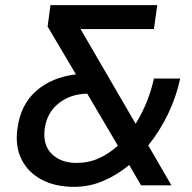

<svg xmlns="http://www.w3.org/2000/svg" viewBox="-20 -720 747 746"><path d="M268 6Q194 6 141 -22.5Q88 -51 63 -102Q38 -153 48 -222Q60 -313 120.5 -366.5Q181 -420 275 -431L165 -617L176 -700H591L578 -607H293L507 -239Q533 -281 551 -326.5Q569 -372 578 -415H680Q666 -347 634 -279.5Q602 -212 556 -155L646 0H528L482 -79Q435 -40 381 -17Q327 6 268 6ZM154 -222Q145 -158 180.5 -122.5Q216 -87 277 -87Q324 -87 364 -105Q404 -123 438 -154L319 -356Q254 -355 208.5 -319Q163 -283 154 -222Z"/></svg>

Font: Host Grotesk Medium
Style: Italic
Weight: 500
Italic angle: -8°
Designer: Doğukan Karapınar based on Poppins by Indian Type Foundry, Jonny Pinhorn
Foundry: Element Type
Version: Version 1.001; ttfautohint (v1.8.4.7-5d5b)